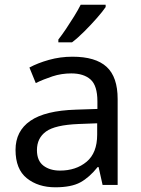

<svg xmlns="http://www.w3.org/2000/svg" viewBox="-20 -786 601 816"><path d="M288 -545Q386 -545 433 -502Q480 -459 480 -365V0H416L399 -76H395Q360 -32 321.5 -11Q283 10 215 10Q142 10 94 -28.5Q46 -67 46 -149Q46 -229 109 -272.5Q172 -316 303 -320L394 -323V-355Q394 -422 365 -448Q336 -474 283 -474Q241 -474 203 -461.5Q165 -449 132 -433L105 -499Q140 -518 188 -531.5Q236 -545 288 -545ZM314 -259Q214 -255 175.5 -227Q137 -199 137 -148Q137 -103 164.5 -82Q192 -61 235 -61Q303 -61 348 -98.5Q393 -136 393 -214V-262ZM429 -756Q417 -738 392 -709.5Q367 -681 338.5 -652.5Q310 -624 286 -606H228V-618Q243 -637 260.5 -663Q278 -689 295 -716.5Q312 -744 323 -766H429Z"/></svg>

Font: Noto Sans Tirhuta
Style: Regular
Weight: 400
Designer: Monotype Design Team
Foundry: Monotype Imaging Inc.
Version: Version 2.003; ttfautohint (v1.8.4.7-5d5b)